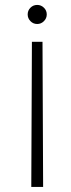

<svg xmlns="http://www.w3.org/2000/svg" viewBox="-20 -567 287 772"><path d="M153.4 184.7 150.9 -398.8H108.3L105.8 184.7ZM129.6 -547.2Q113.6 -547.2 102.5 -536Q91.3 -524.9 91.3 -508.9Q91.3 -493.3 102.5 -481.9Q113.6 -470.5 129.6 -470.5Q145.2 -470.5 156.6 -481.9Q168 -493.3 168 -508.9Q168 -524.9 156.6 -536Q145.2 -547.2 129.6 -547.2Z"/></svg>

Font: Inter UI Extra Light
Style: Regular
Weight: 200
Designer: Rasmus Andersson
Foundry: rsms
Version: 3.2;8d6f07862